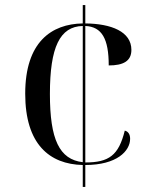

<svg xmlns="http://www.w3.org/2000/svg" viewBox="-20 -734 599 754"><path d="M305 -86V0H315V-86C439 -86 491 -141 491 -189C491 -207 483 -218 470 -221C446 -124 408 -96 315 -96V-632C380 -629 407 -582 407 -477C464 -477 496 -494 496 -538C496 -610 417 -641 315 -642V-714H305V-642C182 -640 79 -569 79 -366C79 -168 174 -89 305 -86ZM305 -632V-97C213 -108 176 -186 176 -365C176 -549 215 -630 305 -632Z"/></svg>

Font: Noto Serif Display
Style: Regular
Weight: 400
Designer: Monotype Design Team
Foundry: Monotype Imaging Inc.
Version: Version 2.009